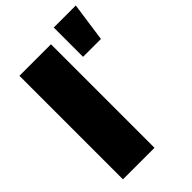

<svg xmlns="http://www.w3.org/2000/svg" viewBox="-234 -882 973 973"><g transform="rotate(-45 252.0 -396.0)"><path d="M50 0V-742H276V0ZM346 -582V-792H504L474 -582Z"/></g></svg>

Font: Montserrat-Alt1 Black
Style: Regular
Weight: 900
Designer: Differentunic
Foundry: Differentunic
Version: Version 7.222